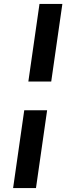

<svg xmlns="http://www.w3.org/2000/svg" viewBox="-20 -760 339 982"><path d="M47 202 104 -196H221L164 202ZM125 -343 182 -740H299L242 -343Z"/></svg>

Font: Lexend Med
Style: Italic
Weight: 500
Italic angle: -8.13011°
Designer: Bonnie Shaver-Troup, Thomas Jockin
Foundry: Lexend
Version: Version 1.007